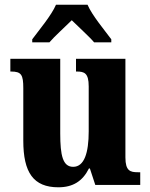

<svg xmlns="http://www.w3.org/2000/svg" viewBox="-20 -786 639 816"><path d="M117 -619V-606H190C211 -631 257 -672 285 -700C311 -674 363 -627 380 -606H453V-619C425 -657 371 -721 352 -766H218C199 -721 145 -657 117 -619ZM228 10C290 10 331 -16 358 -70H362L385 0H576V-54H566C534 -54 513 -59 513 -117V-536H303V-482H306C338 -482 357 -476 357 -419V-228C357 -136 338 -77 291 -77C247 -77 236 -125 236 -219V-536H24V-482H27C71 -482 79 -468 79 -411V-188C79 -53 122 10 228 10Z"/></svg>

Font: Noto Serif Khmer Condensed ExtraBold
Style: Regular
Weight: 800
Width: 3
Designer: Danh Hong and the Monotype Design Team
Foundry: Monotype Imaging Inc.
Version: Version 2.004